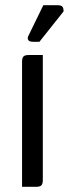

<svg xmlns="http://www.w3.org/2000/svg" viewBox="-20 -720 265 740"><path d="M92 -508C71 -508 65 -502 65 -481V0H118C139 0 145 -6 145 -27V-508ZM225 -676C225 -694 220 -700 200 -700H147L90 -583C86 -577 82 -559 106 -559H132Z"/></svg>

Font: Rationale One
Style: Regular
Weight: 400
Designer: Cyreal (www.cyreal.org)
Foundry: Cyreal (www.cyreal.org)
Version: Version 1.001